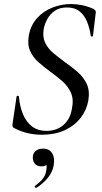

<svg xmlns="http://www.w3.org/2000/svg" viewBox="-20 -656 505 952"><path d="M186 12Q152 12 118.5 4.5Q85 -3 48 -22Q44 -25 42.5 -29.5Q41 -34 42 -41L62 -176Q62 -181 67.5 -181Q73 -181 74 -176Q78 -128 94 -89.5Q110 -51 139 -29Q168 -7 211 -7Q241 -7 267 -18.5Q293 -30 312 -55Q331 -80 337 -119Q346 -164 331.5 -196.5Q317 -229 289 -253.5Q261 -278 230 -300Q199 -323 171.5 -347Q144 -371 129.5 -403Q115 -435 123 -481Q133 -533 165 -567.5Q197 -602 241.5 -619Q286 -636 332 -636Q358 -636 386 -630.5Q414 -625 443 -612Q456 -605 455 -595L441 -478Q441 -475 435.5 -475Q430 -475 430 -478Q425 -515 412 -547.5Q399 -580 375 -599.5Q351 -619 312 -619Q276 -619 252.5 -603Q229 -587 215.5 -563Q202 -539 197 -514Q190 -473 204 -444Q218 -415 245 -392.5Q272 -370 302 -348Q335 -325 364.5 -299.5Q394 -274 410 -240Q426 -206 418 -158Q410 -111 380.5 -72.5Q351 -34 302.5 -11Q254 12 186 12ZM161 275Q157 277 153.5 272.5Q150 268 154 265Q177 249 191.5 231Q206 213 209 191Q214 167 207.5 156Q201 145 191 143L221 130Q222 150 212.5 159.5Q203 169 186 169Q162 169 151.5 154Q141 139 143 120Q144 103 157.5 92Q171 81 193 81Q225 81 239 104.5Q253 128 246 165Q240 198 217 226Q194 254 161 275Z"/></svg>

Font: Cormorant Garamond Light Medium
Style: Italic
Weight: 500
Italic angle: -10°
Version: Version 4.001